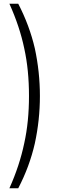

<svg xmlns="http://www.w3.org/2000/svg" viewBox="-20 -800 322 1020"><path d="M30 200H77Q137 85 165 -38Q192 -162 192 -290Q192 -418 165 -543Q137 -664 77 -780H30Q85 -658 109 -542Q134 -429 134 -290Q134 -153 109 -40Q84 80 30 200Z"/></svg>

Font: NM-font
Style: Light
Weight: 500
Designer: ""
Foundry: ""
Version: ""